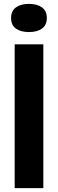

<svg xmlns="http://www.w3.org/2000/svg" viewBox="-20 -968 298 988"><path d="M55.5 0V-740H203V0ZM129 -803Q86.5 -803 61.8 -821Q37 -839 37 -875.5Q37 -911.5 61.8 -929.8Q86.5 -948 129 -948Q171.5 -948 196.2 -929.8Q221 -911.5 221 -875.5Q221 -839 196.2 -821Q171.5 -803 129 -803Z"/></svg>

Font: Encode Sans Condensed Condensed
Style: Bold
Weight: 700
Width: 3
Designer: Multiple Designers
Foundry: Impallari Type
Version: Version 3.000; ttfautohint (v1.8.3) -l 8 -r 50 -G 200 -x 14 